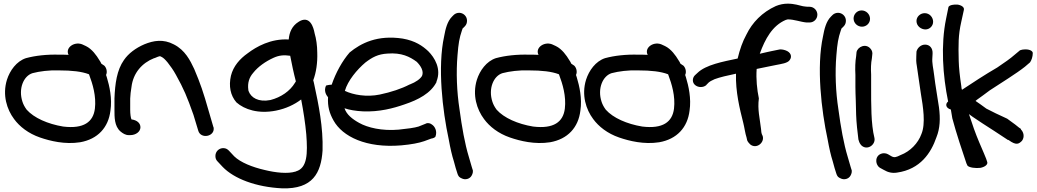

<svg xmlns="http://www.w3.org/2000/svg" viewBox="-20 -766 5672 1050"><path d="M548 -409H547L534 -418C532 -423 528 -431 524 -436C508 -463 483 -498 450 -514L437 -520C391 -545 334 -506 355 -466C339 -467 323 -467 305 -467C236 -469 174 -462 122 -448C70 -431 34 -380 18 -330C-8 -246 18 -167 57 -115C87 -74 135 -36 199 -14C254 5 335 25 418 12C515 -5 573 -69 584 -161C594 -227 579 -295 564 -344L560 -356C569 -374 561 -399 548 -409ZM158 -366C196 -376 249 -383 302 -381H303C373 -381 427 -375 466 -360L467 -359C487 -306 507 -240 499 -172C490 -99 438 -60 325 -74C241 -88 166 -121 126 -166C115 -181 108 -194 103 -209C79 -281 109 -351 158 -366Z M639 -47C651 -37 666 -27 684 -27H692C723 -27 748 -46 748 -70C748 -92 730 -109 699 -113C695 -121 692 -143 692 -165V-227C693 -247 695 -268 699 -290C708 -367 757 -422 823 -448H825C854 -460 853 -461 865 -454C873 -450 883 -441 897 -424C911 -406 928 -383 942 -357C985 -280 1003 -237 1038 -138L1064 -52C1077 -3 1158 -19 1148 -70L1147 -71L1121 -160C1092 -262 1076 -309 1042 -389C1020 -436 992 -492 931 -523C873 -554 819 -544 770 -524C721 -503 682 -473 658 -438C619 -383 609 -308 606 -228V-165C606 -127 605 -76 639 -47Z M1169 116C1179 127 1188 136 1198 147C1260 211 1379 257 1523 264C1691 269 1736 179 1744 57C1748 -69 1722 -196 1699 -302L1696 -316C1695 -320 1694 -323 1693 -327C1709 -369 1717 -423 1715 -478C1715 -516 1709 -556 1701 -582C1699 -589 1688 -673 1632 -656C1625 -654 1618 -650 1612 -646C1577 -624 1562 -589 1559 -550C1461 -556 1381 -510 1335 -475C1291 -444 1256 -404 1243 -352C1230 -295 1240 -244 1273 -206C1317 -167 1393 -142 1489 -161C1544 -172 1590 -194 1627 -222C1639 -160 1650 -89 1655 -31C1663 74 1661 153 1599 171L1598 172H1597C1554 186 1486 178 1429 164C1359 148 1295 122 1261 89L1232 58C1225 51 1216 44 1201 44C1178 44 1158 62 1158 87C1158 98 1161 108 1169 116ZM1365 -368C1391 -401 1432 -430 1476 -450C1507 -464 1533 -466 1567 -461C1575 -420 1586 -366 1598 -321L1593 -313C1566 -268 1517 -234 1459 -219C1393 -206 1352 -232 1339 -269C1338 -271 1339 -272 1338 -275C1333 -313 1343 -343 1365 -368Z M2367 -320C2395 -389 2357 -451 2322 -486C2291 -515 2251 -543 2182 -555C2044 -576 1954 -530 1892 -479C1852 -433 1816 -368 1794 -303C1776 -302 1766 -299 1763 -298C1750 -270 1763 -247 1774 -234C1771 -183 1782 -146 1804 -107C1853 -19 1983 45 2174 29C2230 24 2271 16 2300 6L2338 -8C2352 -10 2358 -15 2361 -18C2373 -48 2358 -75 2342 -85C2333 -92 2321 -95 2310 -91L2309 -90L2269 -74C2247 -67 2208 -62 2160 -57C2069 -49 1990 -68 1944 -94C1906 -115 1875 -140 1864 -174C1890 -165 1925 -159 1964 -157C2054 -153 2132 -174 2192 -195C2267 -220 2336 -256 2367 -317ZM1866 -269C1882 -325 1932 -385 1978 -424C2016 -453 2047 -470 2099 -473C2176 -479 2221 -456 2259 -428C2281 -406 2299 -377 2288 -351C2279 -335 2255 -317 2221 -304H2220C2176 -281 2119 -262 2057 -249C1985 -234 1912 -247 1866 -269Z M2504 209C2524 220 2550 213 2560 193C2565 184 2569 170 2564 160L2560 147C2557 136 2553 121 2544 92C2522 20 2506 -71 2493 -168C2478 -265 2474 -370 2482 -464C2487 -528 2492 -558 2506 -599C2509 -607 2510 -611 2511 -612H2512L2522 -622C2531 -631 2534 -642 2534 -653C2534 -678 2513 -696 2491 -696C2479 -696 2468 -691 2461 -684L2452 -675C2426 -649 2416 -607 2409 -568C2372 -400 2400 -161 2434 -4C2443 46 2452 85 2462 116C2471 149 2474 161 2480 178C2487 203 2496 205 2504 209Z M3118 -409H3117L3104 -418C3102 -423 3098 -431 3094 -436C3078 -463 3053 -498 3020 -514L3007 -520C2961 -545 2904 -506 2925 -466C2909 -467 2893 -467 2875 -467C2806 -469 2744 -462 2692 -448C2640 -431 2604 -380 2588 -330C2562 -246 2588 -167 2627 -115C2657 -74 2705 -36 2769 -14C2824 5 2905 25 2988 12C3085 -5 3143 -69 3154 -161C3164 -227 3149 -295 3134 -344L3130 -356C3139 -374 3131 -399 3118 -409ZM2728 -366C2766 -376 2819 -383 2872 -381H2873C2943 -381 2997 -375 3036 -360L3037 -359C3057 -306 3077 -240 3069 -172C3060 -99 3008 -60 2895 -74C2811 -88 2736 -121 2696 -166C2685 -181 2678 -194 2673 -209C2649 -281 2679 -351 2728 -366Z M3715 -409H3714L3701 -418C3699 -423 3695 -431 3691 -436C3675 -463 3650 -498 3617 -514L3604 -520C3558 -545 3501 -506 3522 -466C3506 -467 3490 -467 3472 -467C3403 -469 3341 -462 3289 -448C3237 -431 3201 -380 3185 -330C3159 -246 3185 -167 3224 -115C3254 -74 3302 -36 3366 -14C3421 5 3502 25 3585 12C3682 -5 3740 -69 3751 -161C3761 -227 3746 -295 3731 -344L3727 -356C3736 -374 3728 -399 3715 -409ZM3325 -366C3363 -376 3416 -383 3469 -381H3470C3540 -381 3594 -375 3633 -360L3634 -359C3654 -306 3674 -240 3666 -172C3657 -99 3605 -60 3492 -74C3408 -88 3333 -121 3293 -166C3282 -181 3275 -194 3270 -209C3246 -281 3276 -351 3325 -366Z M4391 -643H4407C4431 -643 4450 -662 4450 -686C4450 -708 4432 -729 4407 -729H4396C4390 -730 4381 -730 4371 -732C4353 -736 4324 -746 4288 -746C4267 -746 4245 -742 4223 -733C4148 -699 4094 -643 4062 -577C4041 -539 4026 -496 4014 -446C3934 -429 3840 -412 3794 -367L3780 -354C3773 -347 3769 -337 3769 -327C3769 -304 3791 -290 3812 -290C3823 -290 3834 -293 3843 -301V-302L3857 -316C3860 -319 3870 -325 3888 -333C3918 -344 3957 -353 4005 -363C4002 -265 4025 -172 4045 -93C4051 -70 4055 -37 4063 -13L4066 1C4068 8 4079 21 4083 24C4117 51 4162 14 4151 -22L4146 -33C4144 -38 4143 -46 4142 -60C4135 -121 4122 -166 4130 -228C4120 -276 4114 -334 4118 -389C4160 -397 4208 -408 4226 -411C4250 -416 4288 -420 4299 -438C4313 -457 4305 -481 4275 -491C4263 -495 4248 -498 4236 -494L4197 -486C4181 -483 4162 -478 4135 -472C4164 -553 4204 -626 4277 -657C4283 -659 4288 -660 4288 -660C4324 -660 4357 -646 4391 -643Z M4576 209C4596 220 4622 213 4632 193C4637 184 4641 170 4636 160L4632 147C4629 136 4625 121 4616 92C4594 20 4578 -71 4565 -168C4550 -265 4546 -370 4554 -464C4559 -528 4564 -558 4578 -599C4581 -607 4582 -611 4583 -612H4584L4594 -622C4603 -631 4606 -642 4606 -653C4606 -678 4585 -696 4563 -696C4551 -696 4540 -691 4533 -684L4524 -675C4498 -649 4488 -607 4481 -568C4444 -400 4472 -161 4506 -4C4515 46 4524 85 4534 116C4543 149 4546 161 4552 178C4559 203 4568 205 4576 209Z M4694 -620C4718 -620 4738 -639 4738 -663C4738 -688 4717 -709 4692 -709C4666 -709 4648 -687 4648 -665C4648 -639 4670 -620 4694 -620ZM4658 -291C4658 -268 4659 -243 4660 -217L4662 -138C4663 -100 4670 -35 4674 -7V-5C4676 0 4676 1 4678 8C4681 18 4689 28 4694 32C4726 57 4770 24 4762 -12C4743 -87 4744 -198 4744 -291V-358C4742 -390 4743 -421 4748 -446L4750 -465C4753 -479 4748 -491 4742 -498C4716 -532 4669 -510 4664 -480V-479L4662 -458C4657 -429 4656 -394 4658 -356Z M4791 151 4813 163C4836 177 4860 182 4885 178C5014 160 5072 69 5101 -15C5121 -64 5123 -118 5115 -179C5107 -236 5095 -299 5089 -352C5084 -396 5076 -418 5079 -454L5080 -472C5082 -503 5064 -522 5039 -522C5016 -522 4997 -504 4992 -484V-483L4991 -458C4990 -443 4990 -426 4994 -405C5001 -360 5008 -305 5016 -254C5028 -182 5043 -90 5019 -33C5001 17 4958 62 4905 82C4881 94 4871 97 4856 89L4837 78C4827 72 4813 71 4805 73C4764 82 4764 132 4790 150ZM5041 -605C5064 -605 5083 -624 5083 -647C5083 -671 5064 -694 5037 -694C5013 -694 4992 -675 4992 -651C4992 -623 5018 -605 5041 -605Z M5154 -664C5124 -519 5136 -353 5165 -211C5148 -197 5152 -175 5180 -167C5183 -152 5185 -136 5188 -119C5208 -43 5245 69 5265 127L5271 140C5281 151 5316 155 5341 152C5364 148 5386 134 5378 117L5373 102C5369 91 5356 61 5335 12C5315 -35 5297 -86 5279 -142C5285 -138 5292 -133 5298 -128C5332 -105 5371 -79 5417 -50C5461 -21 5489 -3 5493 0L5495 -1L5496 0C5538 31 5552 21 5569 4C5585 -18 5577 -44 5564 -57L5562 -62L5553 -68C5545 -75 5526 -90 5488 -117C5442 -138 5404 -156 5374 -172C5352 -189 5332 -202 5315 -214C5316 -215 5319 -218 5322 -220C5344 -236 5367 -252 5393 -272C5451 -310 5540 -365 5585 -401L5613 -425C5621 -436 5628 -456 5628 -476C5628 -484 5617 -496 5587 -496C5575 -496 5566 -494 5558 -491L5557 -490L5527 -465C5507 -447 5474 -424 5434 -397C5365 -357 5297 -312 5241 -275C5238 -280 5238 -290 5237 -296C5229 -349 5224 -395 5223 -433C5221 -523 5220 -572 5237 -647L5251 -711C5256 -728 5234 -739 5215 -741C5197 -742 5173 -739 5167 -728Z"/></svg>

Font: Stray Cat
Style: BlkExt
Weight: 900
Version: Version 1.0